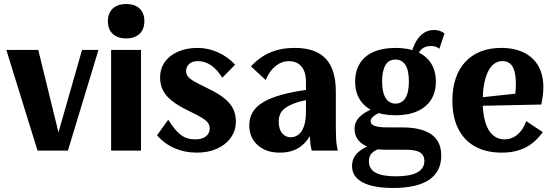

<svg xmlns="http://www.w3.org/2000/svg" viewBox="-20 -746 2745 951"><path d="M165.9 0 11.4 -498.7H169.6L277.9 -56.3H259.9L386.4 -498.7H467.7L316.4 0Z M530.4 0V-498.7H678.4V0ZM604.6 -555.7Q562.4 -555.7 538.4 -578.2Q514.4 -600.6 514.4 -640.7Q514.4 -667.9 525.3 -686.9Q536.2 -706 556.3 -716Q576.5 -726.1 604.7 -726.1Q647.6 -726.1 671.4 -703.8Q695.1 -681.5 695.1 -640.7Q695.1 -613.9 684.3 -595Q673.6 -576 653.4 -565.9Q633.3 -555.7 604.6 -555.7Z M955.1 10Q895.3 10 845.7 -11.4Q796 -32.8 757.6 -75.5L813.4 -153.3Q846 -100.3 875.5 -78Q905.1 -55.7 945.8 -55.7Q968.4 -55.7 984.6 -62.1Q1000.8 -68.5 1009.7 -80.9Q1018.7 -93.3 1018.7 -109.6Q1018.7 -124 1010.9 -136Q1003.1 -148 981 -162.1Q958.8 -176.2 915.9 -196.2Q863.5 -221.4 831.9 -246.5Q800.3 -271.5 786.7 -299.6Q773 -327.7 773 -361.7Q773 -406 796.3 -438.9Q819.6 -471.8 861.7 -490.2Q903.9 -508.7 958.8 -508.7Q1010.3 -508.7 1059.5 -486.8Q1108.6 -464.8 1144.6 -425.6L1080.9 -360.8Q1056.5 -401 1026 -422.1Q995.5 -443.2 960.3 -443.2Q932.5 -443.2 917.2 -429.4Q901.8 -415.6 901.8 -393.1Q901.8 -379.6 910.2 -368Q918.6 -356.4 941.3 -343.2Q964 -330.1 1005.4 -310.1Q1058.6 -285.2 1089.9 -260Q1121.3 -234.8 1134.8 -206.9Q1148.3 -178.9 1148.3 -144.6Q1148.3 -99.6 1123.5 -64.5Q1098.8 -29.3 1055.2 -9.7Q1011.6 10 955.1 10Z M1365.4 10Q1297.9 10 1256.3 -27.1Q1214.7 -64.2 1214.7 -125.2Q1214.7 -162.4 1232 -191.1Q1249.2 -219.7 1285.5 -240.9Q1321.8 -262.2 1377.6 -277.3Q1433.4 -292.4 1509.9 -302.7V-253.4Q1466.6 -244.8 1437.6 -233.9Q1408.7 -223.1 1391.7 -210.1Q1374.7 -197.2 1367.6 -180.8Q1360.5 -164.4 1360.5 -144.9Q1360.5 -106 1377.5 -86.1Q1394.4 -66.1 1419.4 -66.1Q1441 -66.1 1458.3 -79.2Q1475.7 -92.4 1485.5 -120.6Q1495.4 -148.9 1495.4 -193.6V-343.3Q1495.4 -374.3 1485.5 -396.6Q1475.7 -418.8 1457 -430.9Q1438.2 -443 1411.1 -443Q1374.9 -443 1344.9 -418.8Q1314.9 -394.7 1295.8 -349.9L1222.9 -417.2Q1266.4 -464.2 1319.3 -486.5Q1372.2 -508.7 1439.7 -508.7Q1491.6 -508.7 1529.9 -495.5Q1568.2 -482.2 1593.3 -455.6Q1618.5 -428.9 1630.9 -388.1Q1643.4 -347.4 1643.4 -291.6V-116.1Q1643.4 -86.9 1644.4 -65.4Q1645.4 -43.8 1647.7 -28.3Q1650.1 -12.8 1653.4 0H1524Q1520.7 -12.6 1518.3 -27.8Q1516 -43 1515 -64.4Q1514 -85.8 1514 -115L1531.8 -106.4Q1510.1 -51.1 1469.5 -20.6Q1428.9 10 1365.4 10Z M1927.2 185Q1877.6 185 1839.5 178Q1801.5 171 1775.7 157Q1749.9 143 1736.8 123Q1723.7 103 1723.7 76Q1723.7 39.4 1748.6 13.3Q1773.6 -12.9 1826.1 -31.9L1874.5 -15.5Q1837.1 -3.2 1822.1 12.1Q1807.1 27.5 1807.1 52.1Q1807.1 90.8 1839.8 109Q1872.5 127.3 1941.1 127.3Q2010.6 127.3 2046.3 108.2Q2082 89.1 2082 51.3Q2082 22.5 2060.5 9Q2038.9 -4.4 1990.7 -4.4H1889.5Q1818.4 -4.4 1777.3 -31.6Q1736.2 -58.9 1736.2 -107.3Q1736.2 -142.5 1761.8 -167.8Q1787.4 -193.2 1840.9 -213L1885.4 -196.1Q1850.6 -185.6 1833.2 -172.5Q1815.7 -159.4 1815.7 -145.4Q1815.7 -130.2 1835.7 -122.6Q1855.7 -115 1898.8 -115H1971.8Q2036.7 -115 2079.8 -99.3Q2122.9 -83.5 2144.2 -52.6Q2165.5 -21.8 2165.5 24.8Q2165.5 103.8 2105.7 144.4Q2045.9 185 1927.2 185ZM1939.3 -175.1Q1876 -175.1 1831.3 -195Q1786.5 -214.8 1762.8 -252.1Q1739.1 -289.3 1739.1 -341.9Q1739.1 -394.8 1762.7 -432.2Q1786.2 -469.7 1830.9 -489.2Q1875.5 -508.7 1938.7 -508.7Q2002 -508.7 2046.7 -489.2Q2091.5 -469.7 2115.2 -432.2Q2138.9 -394.8 2138.9 -341.9Q2138.9 -289.3 2115.2 -252.1Q2091.5 -214.8 2046.9 -195Q2002.2 -175.1 1939.3 -175.1ZM1939 -232.8Q1955.2 -232.8 1967.4 -239.9Q1979.6 -246.9 1988.2 -260.8Q1996.7 -274.6 2001 -295Q2005.3 -315.5 2005.3 -342.6Q2005.3 -396.6 1988.4 -423.8Q1971.4 -451 1939 -451Q1922.8 -451 1910.2 -444.3Q1897.6 -437.6 1889.5 -423.8Q1881.3 -409.9 1877 -389.8Q1872.7 -369.7 1872.7 -342.6Q1872.7 -288.7 1890 -260.8Q1907.3 -232.8 1939 -232.8ZM2044.3 -461.2 2016.8 -480.2Q2031.6 -536.7 2060.4 -567Q2089.2 -597.4 2128.9 -597.4Q2145.1 -597.4 2157.8 -593.3Q2170.4 -589.2 2181.6 -580L2156.2 -504.3Q2146.2 -512.2 2137 -515.2Q2127.9 -518.1 2113.7 -518.1Q2087.8 -518.1 2070.9 -504.7Q2054 -491.3 2044.3 -461.2Z M2465 10Q2387.9 10 2333.2 -20.3Q2278.5 -50.6 2249.6 -108.4Q2220.7 -166.2 2220.7 -248Q2220.7 -308.7 2236.9 -357Q2253.1 -405.4 2284.2 -439Q2315.3 -472.7 2360.2 -490.7Q2405.1 -508.7 2462.4 -508.7Q2528.5 -508.7 2575.4 -485.3Q2622.2 -462 2646.7 -418.7Q2671.3 -375.4 2671.3 -313.6Q2671.3 -296.3 2668.9 -275.5Q2666.5 -254.6 2660.8 -228.2L2326.3 -221.2V-259.7L2571.1 -286.1L2524.6 -247.3Q2530.6 -269.5 2532.9 -287.1Q2535.1 -304.8 2535.1 -329.9Q2535.1 -368.3 2528 -393.6Q2520.9 -418.8 2506.2 -431.1Q2491.5 -443.5 2468.8 -443.5Q2445.5 -443.5 2427.3 -429.9Q2409.2 -416.2 2396.8 -390.5Q2384.4 -364.7 2377.8 -328.7Q2371.1 -292.8 2371.1 -248.4V-240.9Q2371.1 -196.1 2378.6 -161.4Q2386.1 -126.8 2399.7 -103.5Q2413.4 -80.2 2433.3 -68Q2453.3 -55.7 2478.2 -55.7Q2514.9 -55.7 2543.3 -79.6Q2571.8 -103.5 2586.5 -145.9L2668.5 -91.6Q2631.2 -39.7 2582.1 -14.9Q2533 10 2465 10Z"/></svg>

Font: Sutasoma
Style: Regular
Weight: 400
Designer: Izhar Fathurrohim, Akbar Rohmanto, Arusyal Khofiqoini
Foundry: Kiwari Kolektiv
Version: Version 1.102